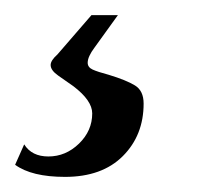

<svg xmlns="http://www.w3.org/2000/svg" viewBox="-44 -20 291 254"><path d="M-24 198 -12 171Q-2 187 20 187Q43 187 60.5 170Q78 153 78 130Q78 113 53 94L33 80Q23 73 23 66Q23 60 32 52L77 0H112L81 43Q72 55 72 63Q72 69 78.5 72Q85 75 100 79Q123 86 134.5 93Q146 100 146 117Q146 159 118.5 186.5Q91 214 42 214Q-2 214 -24 198Z"/></svg>

Font: Unna
Style: Italic
Weight: 400
Italic angle: -8.05°
Designer: Jorge de Buen Unna
Foundry: Omnibus-Type
Version: Version 2.008